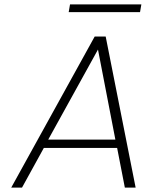

<svg xmlns="http://www.w3.org/2000/svg" viewBox="-20 -852 667 872"><path d="M622 -832 616 -797H292L298 -832ZM512 -180H179L80 0H31L410 -686H460L596 0H547ZM504 -218 425 -627 199 -218Z"/></svg>

Font: Fz Poppins ExtLt
Style: Italic
Weight: 200
Italic angle: -10°
Designer: Ninad Kale (Devanagari), Jonny Pinhorn (Latin)
Foundry: Indian Type Foundry
Version: Vit hóa bi Vntype.Com & FontZin.Com